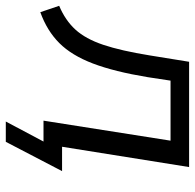

<svg xmlns="http://www.w3.org/2000/svg" viewBox="-34 -517 672 662"><g transform="rotate(90 302.0 -186.0)"><path d="M13 11 -9 -54Q41 -75 73 -110Q105 -145 125.5 -206Q146 -267 162 -366L184 -502H547L477 -64H561L460 130H390L459 0H387L456 -438H249L237 -359Q218 -244 190 -170.5Q162 -97 119.5 -54.5Q77 -12 13 11Z"/></g></svg>

Font: Mulish
Style: Italic
Weight: 400
Italic angle: -9°
Designer: Vernon Adams
Foundry: Vernon Adams
Version: Version 3.603; ttfautohint (v1.8.3)